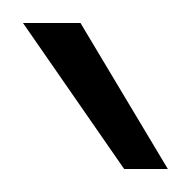

<svg xmlns="http://www.w3.org/2000/svg" viewBox="-123 -763 166 167"><path d="M-15 -616 -103 -743H-53L23 -616Z"/></svg>

Font: Onest Thin
Style: Regular
Weight: 250
Designer: Dmitri Voloshin, Andrey Kudryavtsev
Foundry: Dmitri Voloshin, Andrey Kudryavtsev
Version: Version 1.000;gftools[0.9.33]